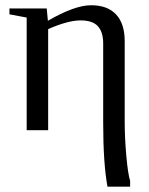

<svg xmlns="http://www.w3.org/2000/svg" viewBox="-20 -491 563 724"><path d="M15.6 -459H156.2L160.6 -412.6Q261.2 -471.2 323.7 -471.2Q385.3 -471.2 417.7 -436.5Q450.2 -401.9 450.2 -335.9V-34.2Q450.2 28.3 456.3 96.7Q462.4 165 470.7 190.9V212.9H385.3Q369.1 125 369.1 -28.3V-327.1Q369.1 -370.1 349.1 -392.1Q329.1 -414.1 283.7 -414.1Q236.8 -414.1 161.6 -381.3V0H80.6V-424.8L15.6 -437Z"/></svg>

Font: Tinos
Style: Regular
Weight: 400
Designer: Steve Matteson
Foundry: Monotype Imaging Inc.
Version: Version 1.23